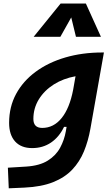

<svg xmlns="http://www.w3.org/2000/svg" viewBox="-20 -815 626 1070"><path d="M28.8 234.4 23.9 119.6 126.5 113.3Q201.2 108.4 246.6 79.8Q292 51.3 315.2 8.1Q338.4 -35.2 346.7 -82.5L351.1 -107.9H336.9Q309.6 -51.3 264.2 -20.5Q218.8 10.3 159.2 10.3Q97.7 10.3 64.2 -26.6Q30.8 -63.5 30.8 -130.4Q30.8 -219.7 69.8 -291.7Q108.9 -363.8 179.4 -415.5Q250 -467.3 344.5 -494.9Q439 -522.5 549.8 -522.5H559.1L483.9 -98.1Q471.7 -29.3 447.8 28.8Q423.8 86.9 382.3 130.6Q340.8 174.3 275.9 200.2Q210.9 226.1 116.7 230.5ZM400.9 -390.1Q333 -377.9 280 -344.5Q227.1 -311 196.5 -261.5Q166 -211.9 166 -152.3Q166 -102.1 215.3 -102.1Q278.8 -102.1 323.2 -156.7Q367.7 -211.4 387.7 -314.9ZM458.5 -795.4 542.5 -609.9H403.3L377 -717.8L316.4 -609.9H167.5L317.9 -795.4Z"/></svg>

Font: Cascadia Code PL
Style: Bold Italic
Weight: 700
Italic angle: -10°
Monospace: yes
Designer: Aaron Bell
Foundry: Saja Typeworks
Version: Version 2404.023; ttfautohint (v1.8.4)